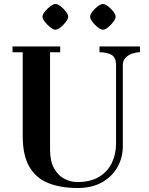

<svg xmlns="http://www.w3.org/2000/svg" viewBox="-20 -926 748 963"><path d="M193 -842Q193 -853 205 -868Q217 -883 232.5 -894.5Q248 -906 258 -906Q269 -906 284 -894.5Q299 -883 310.5 -868Q322 -853 322 -842Q322 -832 310.5 -816.5Q299 -801 284 -789Q269 -777 258 -777Q248 -777 232.5 -789Q217 -801 205 -816.5Q193 -832 193 -842ZM432 -842Q432 -853 443.5 -868Q455 -883 470.5 -894.5Q486 -906 496 -906Q507 -906 522 -894.5Q537 -883 548.5 -868Q560 -853 560 -842Q560 -832 548.5 -816.5Q537 -801 522 -789Q507 -777 496 -777Q486 -777 470.5 -789Q455 -801 443.5 -816.5Q432 -832 432 -842ZM43 -664V-693H282V-664H231V-176Q231 -118 251 -82Q271 -46 302.5 -29.5Q334 -13 368 -13Q434 -13 477 -39Q520 -65 541 -109Q562 -153 562 -206V-600Q562 -638 539 -651Q516 -664 479 -664V-693H682V-664Q664 -664 644 -657.5Q624 -651 610 -636.5Q596 -622 596 -599V-192Q596 -135 569 -87.5Q542 -40 491.5 -11.5Q441 17 370 17Q285 17 223 -7.5Q161 -32 127.5 -89Q94 -146 94 -243V-664Z"/></svg>

Font: Monomakh
Style: Regular
Weight: 400
Version: Version 1.200; ttfautohint (v1.8.4.7-5d5b)